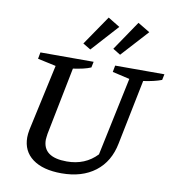

<svg xmlns="http://www.w3.org/2000/svg" viewBox="-97 -1001 1009 1098"><g transform="rotate(10 407.5 -452.0)"><path d="M333 10Q225 10 165 -34.5Q105 -79 105 -159Q105 -177 110 -204L194 -589L88 -612L95 -650H404L397 -616Q376 -607 351.5 -601.5Q327 -596 294 -591L216 -199Q215 -188 213.5 -179.5Q212 -171 212 -164Q212 -62 351 -62Q458 -62 526 -134L622 -589L522 -612L529 -650H815L808 -616Q766 -600 702 -591L626 -215Q605 -107 528.5 -48.5Q452 10 333 10ZM445 -914 514 -872 373 -716 328 -743ZM618 -914 688 -872 546 -716 502 -743Z"/></g></svg>

Font: Piazzolla SC Medium
Style: Italic
Weight: 500
Italic angle: -11.3°
Designer: Juan Pablo del Peral
Foundry: Huerta Tipografica
Version: Version 1.330